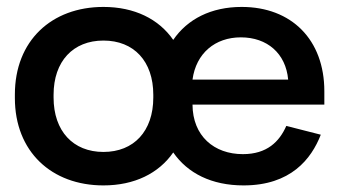

<svg xmlns="http://www.w3.org/2000/svg" viewBox="-20 -534 1004 568"><path d="M286 14.5C377.5 14.5 449.5 -21 492.5 -83C535 -21.5 606 14.5 700.5 14.5C840 14.5 901 -63.5 929 -135.5L827 -161.5C806.5 -115 770 -78 698.5 -78C613.5 -78 550 -131.5 549.5 -224.5H939.5V-264C939.5 -417 842 -513.5 695 -513.5C604.5 -513.5 534.5 -477.5 492.5 -416C449.5 -478 377.5 -513.5 286 -513.5C132.5 -513.5 24 -413.5 24 -254.5V-244C24 -85.5 132.5 14.5 286 14.5ZM286 -84.5C196.5 -84.5 138.5 -146 138.5 -245.5V-253.5C138.5 -353 196.5 -414 286 -414C376 -414 433.5 -353 433.5 -253.5V-245.5C433.5 -146 376 -84.5 286 -84.5ZM549.5 -298.5C560 -376.5 616.5 -423.5 692.5 -423.5C770.5 -423.5 825.5 -376 832.5 -298.5Z"/></svg>

Font: MCL Standard Medium
Style: Regular
Weight: 500
Designer: Květoslav Bartoš
Foundry: Florian Karsten
Version: Version 1.001;Glyphs 3.2.3 (3260)